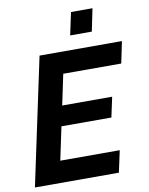

<svg xmlns="http://www.w3.org/2000/svg" viewBox="-98 -986 817 1056"><g transform="rotate(-10 310.5 -458.0)"><path d="M161 -710H621L596 -589H272L236 -418H515L491 -306H212L173 -121H505L479 0H10ZM346 -790 373 -916H493L467 -790Z"/></g></svg>

Font: PTCRaleway
Style: Bold Italic
Weight: 700
Italic angle: -12°
Designer: Matt McInerney, Pablo Impallari, Rodrigo Fuenzalida
Foundry: Matt McInerney, Pablo Impallari, Rodrigo Fuenzalida
Version: Version 3.000g; ttfautohint (v1.5) -l 8 -r 28 -G 28 -x 14 -D